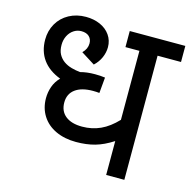

<svg xmlns="http://www.w3.org/2000/svg" viewBox="-96 -727 821 823"><g transform="rotate(15 315.0 -316.0)"><path d="M629.9 -622.1V-550.8H525.9V0H445.3V-150.4Q404.3 -124 366.9 -113.5Q329.6 -103 283.2 -103Q232.4 -103 193.1 -121.3Q153.8 -139.6 132.3 -173.6Q110.8 -207.5 110.8 -251.5Q110.8 -277.8 119.6 -303Q128.4 -328.1 147.9 -347.7Q95.7 -367.7 69.1 -404.5Q42.5 -441.4 42.5 -493.2Q42.5 -532.2 60.8 -564.2Q79.1 -596.2 112.3 -614.3Q145.5 -632.3 187 -632.3Q221.7 -632.3 250 -619.9Q278.3 -607.4 294.7 -584Q311 -560.5 311 -530.8Q311 -507.3 301 -484.4Q291 -461.4 271.5 -443.4L210.4 -481.9Q230.5 -501.5 230.5 -525.9Q230.5 -544.9 218.3 -556.4Q206.1 -567.9 183.6 -567.9Q165 -567.9 149.7 -557.6Q134.3 -547.4 125.2 -529.3Q116.2 -511.2 116.2 -489.3Q116.2 -464.4 125.2 -447.8Q134.3 -431.2 149.4 -420.4Q164.6 -409.7 183.8 -404.3Q203.1 -398.9 223.1 -397Q251.5 -404.8 287.6 -404.8Q312 -404.8 332.5 -401.9L326.2 -332Q313.5 -333.5 297.9 -333.5Q247.1 -333.5 219.2 -312.7Q191.4 -292 191.4 -253.9Q191.4 -215.3 217.8 -194.3Q244.1 -173.3 291.5 -173.3Q335.4 -173.3 372.8 -190.4Q410.2 -207.5 445.3 -244.6V-550.8H383.3V-622.1Z"/></g></svg>

Font: NotoSans
Style: Regular
Weight: 400
Designer: Monotype Design team
Foundry: Monotype Imaging Inc.
Version: Version 1.04; ttfautohint (v1.4.1)